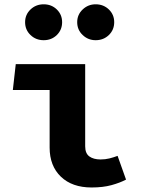

<svg xmlns="http://www.w3.org/2000/svg" viewBox="-20 -837 655 875"><path d="M206.2 -426.7H38.5L51.8 -544.6H368.2V-170.3Q368.2 -137.9 387.2 -124.1Q406.2 -110.3 438.5 -110.3Q459.5 -110.3 479 -115.1Q498.5 -120 515.9 -126.7L554.4 -18.5Q527.2 -4.1 488.2 6.7Q449.2 17.4 397.4 17.4Q308.7 17.4 257.4 -31.8Q206.2 -81 206.2 -164.6ZM179 -653.8Q143.6 -653.8 119 -677.4Q94.4 -701 94.4 -735.9Q94.4 -770.3 119 -793.8Q143.6 -817.4 179 -817.4Q214.9 -817.4 239 -793.8Q263.1 -770.3 263.1 -735.9Q263.1 -701 239 -677.4Q214.9 -653.8 179 -653.8ZM415.9 -653.8Q381.5 -653.8 356.7 -677.4Q331.8 -701 331.8 -735.9Q331.8 -770.3 356.7 -793.8Q381.5 -817.4 415.9 -817.4Q451.8 -817.4 476.2 -793.8Q500.5 -770.3 500.5 -735.9Q500.5 -701 476.2 -677.4Q451.8 -653.8 415.9 -653.8Z"/></svg>

Font: FiraCode Nerd Font Mono
Style: Bold
Weight: 700
Monospace: yes
Designer: Carrois Corporate, Edenspiekermann AG, Nikita Prokopov
Foundry: Carrois Corporate, Edenspiekermann AG, Nikita Prokopov
Version: Version 6.002;Nerd Fonts 3.3.0